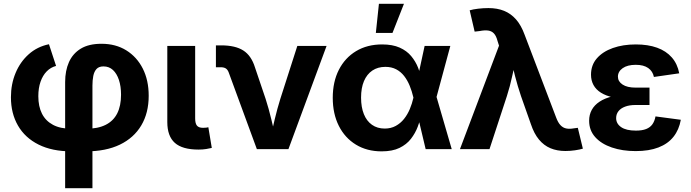

<svg xmlns="http://www.w3.org/2000/svg" viewBox="-20 -779 3611 1003"><path d="M320.3 204.1V-350.1Q320.3 -409.7 340.3 -454.6Q360.4 -499.5 402.1 -524.9Q443.8 -550.3 510.3 -550.3Q584.5 -550.3 639.9 -515.9Q695.3 -481.4 726.1 -420.4Q756.8 -359.4 756.8 -278.8Q756.8 -189 718 -123.8Q679.2 -58.6 606.2 -23.4Q533.2 11.7 429.7 11.7H353.5Q252.4 11.7 181.6 -23.7Q110.8 -59.1 74 -122.8Q37.1 -186.5 37.1 -271Q37.1 -339.4 61.3 -397.5Q85.4 -455.6 129.9 -495.4Q174.3 -535.2 235.8 -547.9L272.9 -434.6Q244.6 -427.2 223.9 -406Q203.1 -384.8 191.7 -351.8Q180.2 -318.8 180.2 -276.4Q180.2 -223.1 199.2 -185.3Q218.3 -147.5 256.6 -127Q294.9 -106.4 353.5 -106.4H429.7Q491.2 -106.4 531.7 -126.7Q572.3 -147 592.3 -186.5Q612.3 -226.1 612.3 -284.2Q612.3 -328.1 601.3 -361.3Q590.3 -394.5 570.1 -413.3Q549.8 -432.1 520.5 -432.1Q496.6 -432.1 484.1 -418.5Q471.7 -404.8 467.3 -382.1Q462.9 -359.4 462.9 -332V204.1Z M1017.1 2.4Q932.6 2.4 893.3 -32.7Q854 -67.9 854 -141.1V-539.1H999.5V-160.2Q999.5 -134.3 1008.8 -122.8Q1018.1 -111.3 1040.5 -111.3Q1050.8 -111.3 1057.1 -112.1Q1063.5 -112.8 1068.4 -114.3L1086.4 -6.3Q1075.2 -3.4 1057.1 -0.5Q1039.1 2.4 1017.1 2.4Z M1321.8 0 1174.8 -400.4Q1169.4 -415 1159.7 -421.4Q1149.9 -427.7 1133.3 -427.7H1107.9V-542H1135.3Q1209.5 -542 1251.2 -515.1Q1293 -488.3 1312 -426.8L1367.7 -262.2Q1384.3 -210.4 1396.7 -158.4Q1409.2 -106.4 1422.4 -50.8H1390.6Q1403.3 -106.4 1415.8 -158.4Q1428.2 -210.4 1444.3 -262.2L1533.2 -539.1H1686L1486.8 0Z M1973.6 11.7Q1897 11.7 1839.4 -23.4Q1781.7 -58.6 1750 -121.6Q1718.3 -184.6 1718.3 -268.1Q1718.3 -351.6 1750.2 -414.3Q1782.2 -477.1 1840.3 -512Q1898.4 -546.9 1976.1 -546.9Q2030.8 -546.9 2067.9 -530.3Q2105 -513.7 2127.9 -486.1Q2150.9 -458.5 2164.1 -425.3Q2177.2 -392.1 2184.1 -359.9H2227.1L2259.8 -274.9L2339.8 0H2203.6L2139.2 -271Q2131.8 -302.7 2120.1 -331.3Q2108.4 -359.9 2091.1 -382.1Q2073.7 -404.3 2049.6 -417Q2025.4 -429.7 1993.2 -429.7Q1953.6 -429.7 1925 -410.4Q1896.5 -391.1 1881.3 -355.2Q1866.2 -319.3 1866.2 -269Q1866.2 -218.8 1880.9 -182.6Q1895.5 -146.5 1923.3 -127Q1951.2 -107.4 1989.7 -107.4Q2022 -107.4 2047.1 -121.1Q2072.3 -134.8 2090.6 -157.7Q2108.9 -180.7 2120.8 -209.2Q2132.8 -237.8 2139.6 -268.1L2198.2 -539.1H2332.5L2259.3 -268.1L2226.6 -184.6H2183.6Q2175.3 -151.9 2162.4 -117.4Q2149.4 -83 2126.7 -53.7Q2104 -24.4 2066.9 -6.3Q2029.8 11.7 1973.6 11.7ZM1943.4 -606.9 1959.5 -759.3H2090.3L2030.3 -606.9Z M2382.8 0 2586.9 -540.5 2579.1 -564.9Q2572.3 -591.3 2560.5 -604Q2548.8 -616.7 2530.5 -619.4Q2512.2 -622.1 2484.9 -616.7L2459.5 -613.8L2433.6 -725.1Q2451.2 -730.5 2478 -733.6Q2504.9 -736.8 2531.7 -736.8Q2577.6 -736.8 2613.3 -722.4Q2648.9 -708 2675.8 -677.5Q2702.6 -647 2720.7 -597.2L2885.3 -165Q2895 -138.7 2908 -125Q2920.9 -111.3 2938 -107.9Q2955.1 -104.5 2976.6 -108.4L2998.5 -111.3L3024.9 -2.4Q3008.8 2.4 2984.1 6.1Q2959.5 9.8 2933.6 9.8Q2890.1 9.8 2855.7 -4.6Q2821.3 -19 2795.7 -49.8Q2770 -80.6 2753.4 -130.4L2701.7 -276.9Q2684.1 -329.1 2670.9 -380.4Q2657.7 -431.6 2644.5 -488.3H2679.7Q2666.5 -432.6 2655.5 -380.6Q2644.5 -328.6 2627.9 -276.9L2537.1 0Z M3300.8 10.3Q3231.4 10.3 3176.3 -8.5Q3121.1 -27.3 3089.4 -62.7Q3057.6 -98.1 3057.6 -148.4Q3057.6 -179.7 3071.3 -204.8Q3085 -230 3112.3 -248Q3139.6 -266.1 3180.4 -275.9Q3221.2 -285.6 3275.4 -285.6H3373V-230.5H3299.8Q3268.1 -230.5 3245.4 -221.9Q3222.7 -213.4 3210.7 -198Q3198.7 -182.6 3198.7 -162.1Q3198.7 -132.8 3225.1 -114.7Q3251.5 -96.7 3301.8 -96.7Q3334.5 -96.7 3355.5 -105Q3376.5 -113.3 3388.2 -129.9Q3399.9 -146.5 3404.3 -170.9L3536.6 -153.3Q3527.3 -101.1 3498.3 -64.5Q3469.2 -27.8 3419.9 -8.8Q3370.6 10.3 3300.8 10.3ZM3276.9 -261.2Q3224.1 -261.2 3184.8 -269.8Q3145.5 -278.3 3119.4 -294.7Q3093.3 -311 3080.3 -335Q3067.4 -358.9 3067.4 -388.7Q3067.4 -439 3097.9 -474.1Q3128.4 -509.3 3181.4 -528.1Q3234.4 -546.9 3301.3 -546.9Q3365.2 -546.9 3412.6 -529.8Q3460 -512.7 3489.5 -479Q3519 -445.3 3528.3 -396L3396 -377Q3390.1 -406.7 3366.2 -423.6Q3342.3 -440.4 3301.3 -440.4Q3257.8 -440.4 3232.9 -422.9Q3208 -405.3 3208 -378.4Q3208 -353.5 3232.2 -337.4Q3256.3 -321.3 3300.3 -321.3H3373V-261.2Z"/></svg>

Font: Inter 18pt
Style: Bold
Weight: 700
Designer: Rasmus Andersson
Foundry: rsms
Version: Version 4.001;git-66647c0bb